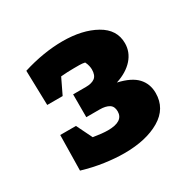

<svg xmlns="http://www.w3.org/2000/svg" viewBox="-96 -834 558 561"><g transform="rotate(-30 182.5 -553.0)"><path d="M37 -506H90L116 -453Q146 -448 165 -448Q217 -448 217 -482Q217 -499 205.5 -506Q194 -513 174 -513H129V-590H172Q192 -590 202.5 -598Q213 -606 213 -626Q213 -631 211.5 -638Q210 -645 206 -653Q197 -655 187.5 -655Q178 -655 169 -655Q148 -655 125 -653L100 -601H48L45 -718Q80 -729 114 -734.5Q148 -740 179 -740Q246 -740 290.5 -715Q335 -690 335 -644Q335 -614 314.5 -591Q294 -568 257 -556Q301 -546 320.5 -525Q340 -504 340 -473Q340 -421 293.5 -393.5Q247 -366 173 -366Q143 -366 107.5 -371Q72 -376 35 -387Z"/></g></svg>

Font: Piazzolla ExtraBold
Style: Regular
Weight: 800
Designer: Juan Pablo del Peral
Foundry: Huerta Tipografica
Version: Version 1.330